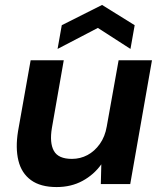

<svg xmlns="http://www.w3.org/2000/svg" viewBox="-20 -745 657 777"><path d="M209 12Q144 12 105.5 -16Q67 -44 54.5 -95Q42 -146 53 -214L104 -501H238L190 -227Q180 -167 198 -134.5Q216 -102 271 -102Q305 -102 334 -117.5Q363 -133 384 -162.5Q405 -192 412 -233L460 -501H595L507 0H388L390 -80Q360 -38 314 -13Q268 12 209 12ZM213 -547 230 -643 393 -725 525 -643 508 -547 376 -632Z"/></svg>

Font: DM Sans 17pt
Style: Bold Italic
Weight: 700
Italic angle: -10°
Version: Version 4.004;gftools[0.9.30]